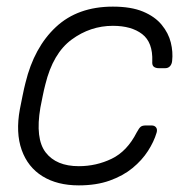

<svg xmlns="http://www.w3.org/2000/svg" viewBox="-20 -550 575 580"><path d="M218 10Q153 10 108.5 -17.5Q64 -45 45.5 -97Q27 -149 40 -220Q43 -235 48 -260Q53 -285 57 -300Q83 -407 149 -468.5Q215 -530 321 -530Q376 -530 412 -515Q448 -500 468.5 -475Q489 -450 496 -421.5Q503 -393 500 -366Q499 -356 493.5 -350Q488 -344 479 -344H460Q450 -344 444.5 -348.5Q439 -353 440 -365Q442 -422 409.5 -447Q377 -472 321 -472Q253 -472 196.5 -430.5Q140 -389 117 -295Q113 -280 109 -260Q105 -240 102 -225Q86 -131 118 -89.5Q150 -48 218 -48Q271 -48 317.5 -70.5Q364 -93 393 -150Q400 -163 405 -167Q410 -171 420 -171H438Q447 -171 451.5 -165Q456 -159 453 -149Q445 -122 427 -94Q409 -66 380.5 -42.5Q352 -19 311.5 -4.5Q271 10 218 10Z"/></svg>

Font: Rubik Light
Style: Italic
Weight: 300
Italic angle: -12°
Designer: Hubert and Fischer
Foundry: Hubert and Fischer
Version: Version 2.300;gftools[0.9.30]